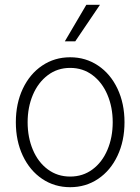

<svg xmlns="http://www.w3.org/2000/svg" viewBox="-20 -780 593 811"><path d="M46.9 -263.7Q46.9 -342.8 76.4 -405.3Q106 -467.8 158.2 -502.9Q210.4 -538.1 276.4 -538.1Q342.3 -538.1 394.5 -502.9Q446.8 -467.8 476.3 -405.3Q505.9 -342.8 505.9 -263.7Q505.9 -184.6 476.3 -122.1Q446.8 -59.6 394.5 -24.4Q342.3 10.7 276.4 10.7Q210.4 10.7 158.2 -24.4Q106 -59.6 76.4 -122.1Q46.9 -184.6 46.9 -263.7ZM456.1 -263.7Q456.1 -327.1 433.8 -379.6Q411.6 -432.1 370.8 -462.6Q330.1 -493.2 276.4 -493.2Q222.7 -493.2 181.9 -462.4Q141.1 -431.6 118.9 -379.4Q96.7 -327.1 96.7 -263.7Q96.7 -199.7 118.9 -147.2Q141.1 -94.7 181.9 -64.5Q222.7 -34.2 276.4 -34.2Q330.1 -34.2 370.8 -64.5Q411.6 -94.7 433.8 -147.2Q456.1 -199.7 456.1 -263.7ZM344.7 -759.8H402.3L297.9 -605.5H253.9Z"/></svg>

Font: Pretendard JP ExtraLight
Style: Regular
Weight: 200
Designer: Base glyphs from Inter by Rasmus Andersson; Hangeul glyphs from Noto Sans CJK(Source Han Sans) by Jang Soo-young and Kan
Foundry: Kil Hyung-jin
Version: Version 1.309